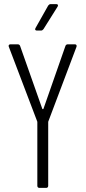

<svg xmlns="http://www.w3.org/2000/svg" viewBox="-20 -916 417 936"><path d="M160 -767H180C185 -767 189 -770 192 -774L261 -884C265 -891 262 -896 254 -896H227C222 -896 218 -893 215 -889L153 -779C149 -772 152 -767 160 -767ZM172 0H205C211 0 215 -4 215 -10V-320C215 -321 215 -324 216 -325L353 -688C355 -695 352 -700 345 -700H311C306 -700 301 -698 299 -692L192 -386C191 -383 187 -383 186 -386L78 -692C76 -698 71 -700 66 -700H31C26 -700 22 -697 22 -692C22 -691 22 -690 23 -688L161 -325C162 -324 162 -321 162 -320V-10C162 -4 166 0 172 0Z"/></svg>

Font: Barlow Condensed Light
Style: Regular
Weight: 300
Width: 3
Designer: Jeremy Tribby
Foundry: Tribby Type
Version: Version 1.422;hotconv 1.0.109;makeotfexe 2.5.65596